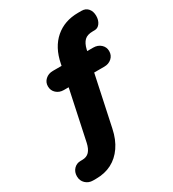

<svg xmlns="http://www.w3.org/2000/svg" viewBox="-214 -833 1028 1140"><g transform="rotate(-30 300.0 -262.5)"><path d="M83 191Q53 191 32.5 171.5Q12 152 12 122Q12 92 30.5 72.5Q49 53 77 53H88Q119 53 136.5 34Q154 15 162 -22L239 -384L270 -361H201Q171 -361 150.5 -379.5Q130 -398 130 -427Q130 -455 150.5 -473.5Q171 -492 201 -492H291L257 -472L264 -506Q284 -607 347 -661.5Q410 -716 504 -716H527Q556 -716 572 -696.5Q588 -677 588 -647Q588 -617 573.5 -597Q559 -577 537 -577H525Q486 -577 467 -558.5Q448 -540 439 -502L433 -472L410 -492H478Q509 -492 529.5 -473.5Q550 -455 550 -427Q550 -398 529.5 -379.5Q509 -361 478 -361H390L414 -384L336 -18Q322 49 289.5 96Q257 143 210.5 167Q164 191 104 191Z"/></g></svg>

Font: Nunito ExtraLight Black
Style: Regular
Weight: 900
Version: Version 3.602